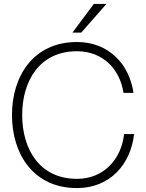

<svg xmlns="http://www.w3.org/2000/svg" viewBox="-20 -946 744 978"><path d="M372 12C541 12 646 -110 663 -263H612C598 -135 509 -35 372 -35C181 -35 93 -187 93 -360C93 -533 181 -685 372 -685C504 -685 591 -594 609 -473H660C639 -619 534 -732 372 -732C149 -732 41 -557 41 -360C41 -163 149 12 372 12ZM349 -780H394L522 -926H458Z"/></svg>

Font: Aspekta 200
Style: Regular
Weight: 200
Designer: Ivo Dolenc
Version: Version 2.000